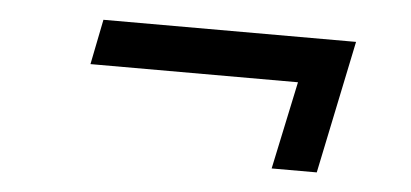

<svg xmlns="http://www.w3.org/2000/svg" viewBox="-30 -459 681 318"><g transform="rotate(5 310.5 -300.5)"><path d="M430 -190 461 -336H116L131 -411H551L505 -190Z"/></g></svg>

Font: Plus Jakarta Display Light
Style: Italic
Weight: 300
Italic angle: -12°
Designer: Gumpita Rahayu
Foundry: Tokotype Studio
Version: Version 1.000;hotconv 1.0.109;makeotfexe 2.5.65596